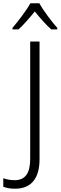

<svg xmlns="http://www.w3.org/2000/svg" viewBox="-93 -967 369 1170"><path d="M147 -947H92C68 -903 17 -837 -17 -797V-788H20C52 -817 89 -860 119 -897C150 -859 186 -817 219 -788H256V-797C224 -833 171 -902 147 -947ZM-2 183C98 183 148 120 148 2V-714H91V0C91 89 61 131 -4 131C-30 131 -54 126 -73 119V171C-55 178 -32 183 -2 183Z"/></svg>

Font: Noto Sans SemiCondensed Light
Style: Regular
Weight: 300
Width: 4
Designer: Monotype Design Team
Foundry: Monotype Imaging Inc.
Version: Version 2.013